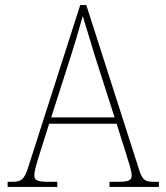

<svg xmlns="http://www.w3.org/2000/svg" viewBox="-20 -734 653 754"><path d="M10 0H205V-20H169C120 -20 115 -29 115 -47C115 -62 123 -90 136 -131L173 -248H438L474 -134C486 -96 497 -62 497 -47C497 -28 491 -20 443 -20H410V0H604V-20H584C545 -20 537 -30 522 -81L319 -714H295L92 -81C76 -30 65 -20 29 -20H10ZM258 -513C272 -557 289 -613 305 -671C322 -615 338 -562 353 -513L430 -273H181Z"/></svg>

Font: Noto Serif SemiCondensed Thin
Style: Regular
Weight: 100
Width: 4
Designer: Monotype Design Team
Foundry: Monotype Imaging Inc.
Version: Version 2.015